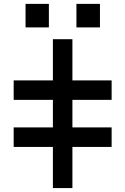

<svg xmlns="http://www.w3.org/2000/svg" viewBox="-20 -960 640 980"><path d="M549.8 -549.8Q483.4 -549.8 349.6 -549.8Q349.6 -620.1 349.6 -759.8Q316.4 -759.8 250 -759.8Q250 -690.4 250 -549.8Q183.6 -549.8 49.8 -549.8Q49.8 -516.6 49.8 -450.2Q116.2 -450.2 250 -450.2Q250 -403.3 250 -309.6Q183.6 -309.6 49.8 -309.6Q49.8 -276.4 49.8 -210Q116.2 -210 250 -210Q250 -139.6 250 0Q283.2 0 349.6 0Q349.6 -70.3 349.6 -210Q417 -210 549.8 -210Q549.8 -243.2 549.8 -309.6Q483.4 -309.6 349.6 -309.6Q349.6 -356.4 349.6 -450.2Q417 -450.2 549.8 -450.2Q549.8 -483.4 549.8 -549.8ZM110.4 -940.4Q139.6 -940.4 229.5 -940.4Q229.5 -910.2 229.5 -820.3Q200.2 -820.3 110.4 -820.3Q110.4 -849.6 110.4 -940.4ZM370.1 -940.4Q400.4 -940.4 490.2 -940.4Q490.2 -910.2 490.2 -820.3Q460 -820.3 370.1 -820.3Q370.1 -849.6 370.1 -940.4Z"/></svg>

Font: Alibu-Mazigh Belkasim 1
Style: Bold
Weight: 400
Designer: Mazigh Moubarik Belkasim
Version: Version 1.0